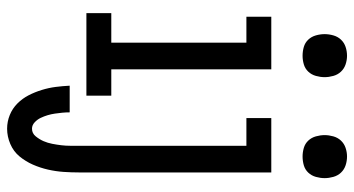

<svg xmlns="http://www.w3.org/2000/svg" viewBox="-248 -525 996 540"><g transform="rotate(90 250.0 -255.0)"><path d="M137 -608Q124 -608 112 -611.5Q100 -615 91.5 -624Q83 -633 79.5 -645.5Q76 -658 76 -670Q76 -682 79.5 -694.5Q83 -707 91.5 -716Q100 -725 112 -729Q124 -733 137 -733Q149 -733 161 -729Q173 -725 181.5 -716Q190 -707 193.5 -694.5Q197 -682 197 -670Q197 -658 193.5 -645.5Q190 -633 181.5 -624Q173 -615 161 -611.5Q149 -608 137 -608ZM17 0V-70H100V-450H27V-520H175V-70H249V0ZM420 -608Q408 -608 396 -611.5Q384 -615 375.5 -624Q367 -633 363.5 -645.5Q360 -658 360 -670Q360 -682 363.5 -694.5Q367 -707 375.5 -716Q384 -725 396 -729Q408 -733 420 -733Q433 -733 445 -729Q457 -725 465.5 -716Q474 -707 477.5 -694.5Q481 -682 481 -670Q481 -658 477.5 -645.5Q474 -633 465.5 -624Q457 -615 445 -611.5Q433 -608 420 -608ZM342 223Q322 223 303.5 215.5Q285 208 271 194Q257 180 248 162.5Q239 145 233 125.5Q227 106 224.5 86.5Q222 67 221 47H296Q296 58 297 68Q298 78 299.5 88.5Q301 99 304 109Q307 119 311.5 128.5Q316 138 324 145.5Q332 153 342 153Q355 153 363.5 142.5Q372 132 377 120.5Q382 109 384.5 96Q387 83 388.5 70.5Q390 58 390 45.5Q390 33 390 20V-450H312V-520H465V20Q465 42 463.5 64Q462 86 457 108Q452 130 443 150.5Q434 171 420 188Q406 205 385 214Q364 223 342 223Z"/></g></svg>

Font: Iosevka NFM
Style: Regular
Weight: 400
Monospace: yes
Designer: Belleve Invis
Foundry: Belleve Invis
Version: Version 29.0.4; ttfautohint (v1.8.4);Nerd Fonts 3.3.0